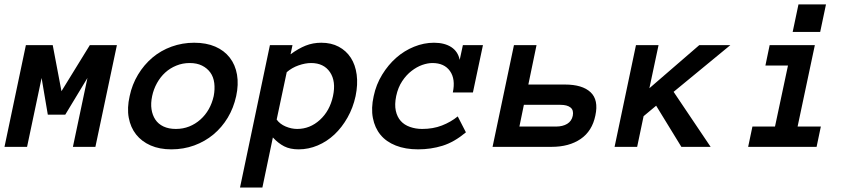

<svg xmlns="http://www.w3.org/2000/svg" viewBox="-44 -657 3885 859"><path d="M382.8 0H282.2L347.2 -308.1L248 -144H169.9L142.1 -308.1L77.1 0H-23.9L71.8 -455.1H191.9L231 -249L357.9 -455.1H479Z M1012.7 -227.1Q1001 -173.8 974.9 -130.4Q948.7 -86.9 910.9 -55.4Q873 -23.9 825 -6.3Q776.9 11.2 722.7 11.2Q669.9 11.2 629.9 -6.3Q589.8 -23.9 564.9 -55.4Q540 -86.9 532 -130.4Q523.9 -173.8 536.1 -227.1Q546.9 -278.8 573.5 -323Q600.1 -367.2 637.9 -399.2Q675.8 -431.2 723.9 -448.5Q772 -465.8 824.7 -465.8Q878.9 -465.8 918.9 -448.5Q959 -431.2 983.9 -399.2Q1008.8 -367.2 1016.4 -323Q1023.9 -278.8 1012.7 -227.1ZM912.1 -227.1Q918 -257.8 914.6 -285.4Q911.1 -313 897 -332.5Q882.8 -352.1 859.9 -363.5Q836.9 -375 804.7 -375Q772.9 -375 744.9 -363.5Q716.8 -352.1 695.3 -332.5Q673.8 -313 658.4 -285.4Q643.1 -257.8 636.7 -227.1Q629.9 -194.8 633.8 -168.5Q637.7 -142.1 650.9 -122.1Q664.1 -102.1 687.5 -91.1Q710.9 -80.1 742.7 -80.1Q774.9 -80.1 802.5 -91.1Q830.1 -102.1 852.5 -122.1Q875 -142.1 889.9 -168.5Q904.8 -194.8 912.1 -227.1Z M1163.6 -455.1H1264.6L1255.9 -414.1Q1291 -439.9 1323.5 -452.9Q1356 -465.8 1393.6 -465.8Q1438 -465.8 1471.4 -448Q1504.9 -430.2 1525.4 -398.7Q1545.9 -367.2 1551.8 -323Q1557.6 -278.8 1546.9 -227.1Q1535.6 -174.8 1510.7 -130.9Q1485.8 -86.9 1452.4 -55.4Q1418.9 -23.9 1377.4 -6.3Q1335.9 11.2 1292 11.2Q1253.9 11.2 1227.3 -2.4Q1200.7 -16.1 1176.8 -42L1129.9 182.1H1029.8ZM1193.8 -122.1Q1208 -102.1 1233.9 -91.1Q1259.8 -80.1 1285.6 -80.1Q1342.8 -80.1 1387.2 -120.6Q1431.6 -161.1 1445.8 -227.1Q1460 -293 1432.4 -334Q1404.8 -375 1347.7 -375Q1321.8 -375 1291.7 -364.5Q1261.7 -354 1238.8 -334Z M2040.5 -64.9Q1987.8 -21 1935.8 -4.9Q1883.8 11.2 1826.7 11.2Q1769.5 11.2 1726.6 -5.9Q1683.6 -22.9 1658.2 -54Q1632.8 -85 1624.3 -128.9Q1615.7 -172.9 1627.9 -227.1Q1638.7 -278.8 1665.8 -323Q1692.9 -367.2 1728.8 -398.7Q1764.6 -430.2 1808.6 -448Q1852.5 -465.8 1897.5 -465.8Q1944.8 -465.8 1974.9 -446.3Q2004.9 -426.8 2012.7 -389.2L2026.9 -455.1H2116.7L2071.8 -243.2H1981.9Q1994.6 -303.2 1969.2 -339.1Q1943.8 -375 1890.6 -375Q1869.6 -375 1845.2 -366.5Q1820.8 -357.9 1797.4 -339.8Q1773.9 -321.8 1755.4 -293.9Q1736.8 -266.1 1728.5 -227.1Q1720.7 -189 1726.8 -161.4Q1732.9 -133.8 1748.8 -116Q1764.6 -98.1 1790.3 -89.1Q1815.9 -80.1 1844.7 -80.1Q1893.6 -80.1 1933.1 -95.5Q1972.7 -110.8 2003.9 -136.2Z M2619.6 -140.1Q2605.5 -70.8 2554 -35.4Q2502.4 0 2423.8 0H2159.7L2255.4 -455.1H2356.4L2319.8 -278.8H2483.4Q2561.5 -278.8 2598.1 -244.4Q2634.8 -210 2619.6 -140.1ZM2518.6 -139.2Q2523.4 -164.1 2508.5 -176Q2493.7 -188 2463.4 -188H2299.8L2279.8 -90.8H2443.4Q2473.6 -90.8 2493.7 -103Q2513.7 -115.2 2518.6 -139.2Z M3135.3 0H3004.4L2891.6 -184.1L2835.4 -137.2L2806.6 0H2705.6L2801.3 -455.1H2902.3L2861.3 -262.2L3084.5 -455.1H3223.6L2969.7 -246.1Z M3625.5 -514.2H3502.4L3528.3 -637.2H3651.4ZM3609.4 0H3303.2L3322.3 -90.8H3423.3L3481.4 -363.8H3380.4L3399.4 -455.1H3601.6L3524.4 -90.8H3628.4Z"/></svg>

Font: Anonymous Pro
Style: Bold Italic
Weight: 700
Italic angle: -12°
Monospace: yes
Designer: Mark Simonson
Version: Version 1.003